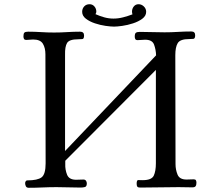

<svg xmlns="http://www.w3.org/2000/svg" viewBox="-20 -886 1040 909"><path d="M910 -21Q910 -10 906 -4.5Q902 1 891 1Q875 1 858.5 0.5Q842 0 826 0Q780 0 734.5 1Q689 2 643 2Q633 2 630 -2.5Q627 -7 627 -16Q627 -34 634.5 -33.5Q642 -33 655 -33Q698 -33 708 -54.5Q718 -76 718 -113V-555L289 -125V-109Q288 -83 297.5 -59Q307 -35 340 -35Q348 -35 357 -35.5Q366 -36 375 -36Q383 -36 387 -30.5Q391 -25 391 -18Q391 -3 382 -0.5Q373 2 362 2Q333 2 305 1Q277 0 248 0Q214 0 181.5 1.5Q149 3 116 3Q106 3 102.5 -4Q99 -11 99 -19Q99 -23 101.5 -27.5Q104 -32 109 -32Q158 -32 177 -46.5Q196 -61 196 -113Q196 -242 195.5 -371Q195 -500 195 -629Q195 -659 183 -679Q171 -699 137 -699Q129 -699 121 -698Q113 -697 105 -697Q96 -697 93.5 -702Q91 -707 91 -714Q91 -727 95.5 -731.5Q100 -736 113 -736Q144 -736 174.5 -734Q205 -732 236 -732Q267 -732 297.5 -734Q328 -736 359 -736Q378 -736 378 -718Q378 -702 370 -701Q362 -700 350 -700Q308 -700 297.5 -682.5Q287 -665 288 -627V-171L719 -624Q718 -651 709.5 -674.5Q701 -698 667 -698Q658 -698 649 -697Q640 -696 632 -696Q623 -696 620.5 -701Q618 -706 618 -713Q618 -727 623.5 -731Q629 -735 642 -735Q671 -735 700 -734Q729 -733 759 -733Q791 -733 822.5 -735Q854 -737 886 -737Q904 -737 904 -719Q904 -703 895.5 -702Q887 -701 875 -701Q833 -701 821.5 -682Q810 -663 810 -625Q810 -496 810.5 -367Q811 -238 811 -109Q811 -83 820.5 -59.5Q830 -36 863 -36Q871 -36 879.5 -36.5Q888 -37 897 -37Q905 -37 907.5 -32.5Q910 -28 910 -21ZM672 -830Q672 -811 654 -797.5Q636 -784 610 -775.5Q584 -767 559 -763.5Q534 -760 520 -760Q505 -760 480 -763.5Q455 -767 429.5 -775.5Q404 -784 386.5 -797.5Q369 -811 369 -830Q369 -845 378.5 -855.5Q388 -866 404 -866Q418 -866 427 -855.5Q436 -845 436 -831Q436 -828 435 -825Q434 -822 432 -819Q452 -810 473.5 -804Q495 -798 517 -798Q540 -798 563 -804Q586 -810 607 -818Q605 -826 605 -831Q605 -845 613.5 -855.5Q622 -866 636 -866Q650 -866 661 -855.5Q672 -845 672 -830Z"/></svg>

Font: Kaisei Opti
Style: Regular
Weight: 400
Designer: Font-Kai, 金井和夫
Foundry: KAZUO KANAI
Version: Version 5.003